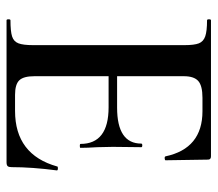

<svg xmlns="http://www.w3.org/2000/svg" viewBox="-59 -606 665 587"><g transform="rotate(90 273.5 -312.5)"><path d="M42 -12Q76 -12 91.5 -17Q107 -22 112.5 -36.5Q118 -51 118 -81V-544Q118 -574 112.5 -588Q107 -602 91 -607.5Q75 -613 42 -613Q39 -613 39 -619Q39 -625 42 -625H458Q468 -625 468 -616L470 -486Q470 -484 464.5 -483.5Q459 -483 458 -486Q434 -599 320 -599H279Q242 -599 227.5 -586Q213 -573 213 -542V-85Q213 -52 225.5 -39Q238 -26 270 -26H319Q453 -26 489 -155Q489 -157 494 -157Q501 -157 501 -154Q491 -78 491 -15Q491 -7 488 -3.5Q485 0 476 0H42Q39 0 39 -6Q39 -12 42 -12ZM308 -312H168V-338H309Q419 -338 419 -412Q419 -415 424.5 -415Q430 -415 430 -412L429 -325L430 -278Q432 -246 432 -226Q432 -224 426 -224Q420 -224 420 -226Q420 -312 308 -312Z"/></g></svg>

Font: Cormorant Garamond SemiBold
Style: Regular
Weight: 600
Designer: Christian Thalmann (Catharsis Fonts)
Foundry: Catharsis Fonts
Version: Version 4.000